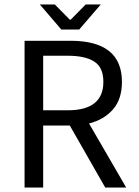

<svg xmlns="http://www.w3.org/2000/svg" viewBox="-20 -838 621 858"><path d="M294.9 -655.8Q524.9 -655.8 524.9 -472.2Q524.9 -395 484.9 -349.1Q444.8 -303.2 377.9 -286.1L543.9 0H450.2L292 -276.9H172.9V0H89.8V-655.8ZM283.2 -345.2Q441.9 -345.2 441.9 -472.2Q441.9 -537.1 400.9 -563Q359.9 -588.9 283.2 -588.9H172.9V-345.2ZM430.2 -817.9 334 -706.1H253.9L158.2 -817.9H225.1L292 -750H295.9L362.8 -817.9Z"/></svg>

Font: SourceSansPro-Regular
Style: Regular
Weight: 400
Designer: Paul D. Hunt
Foundry: Adobe Systems Incorporated
Version: Version 1.050;PS Version 1.000;hotconv 1.0.70;makeotf.lib2.5